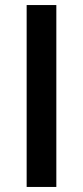

<svg xmlns="http://www.w3.org/2000/svg" viewBox="-20 -740 328 760"><path d="M203 0H85.5V-720H203Z"/></svg>

Font: Lato SemiBold
Style: Regular
Weight: 600
Designer: Lukasz Dziedzic with Adam Twardoch and Botio Nikoltchev
Foundry: tyPoland Lukasz Dziedzic
Version: Version 2.015; 2015-08-06; http://www.latofonts.com/